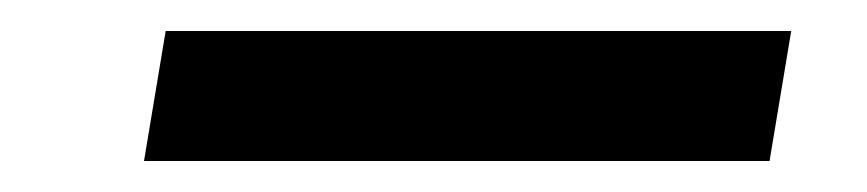

<svg xmlns="http://www.w3.org/2000/svg" viewBox="-20 -352 560 124"><path d="M73 -248 87 -332H491L477 -248Z"/></svg>

Font: DM Sans Medium
Style: Italic
Weight: 500
Italic angle: -10°
Designer: Colophon Foundry, Jonny Pinhorn
Foundry: Colophon Foundry
Version: Version 4.004;gftools[0.9.30]